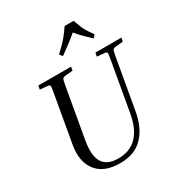

<svg xmlns="http://www.w3.org/2000/svg" viewBox="-213 -1070 1146 1224"><g transform="rotate(-30 360.0 -457.5)"><path d="M524 -653 529 -680H720L715 -653L660 -648Q645 -646 640 -639.5Q635 -633 629 -599L564 -230Q545 -118 484 -54Q423 10 315 10Q197 10 143 -59Q89 -128 110 -246L172 -599Q178 -633 176 -639.5Q174 -646 159 -648L104 -653L109 -680H350L345 -653L290 -648Q275 -646 270 -639.5Q265 -633 259 -599L194 -230Q175 -124 206 -73Q237 -22 320 -22Q406 -22 457.5 -75.5Q509 -129 527 -230L592 -599Q598 -633 596 -639.5Q594 -646 579 -648ZM583 -783 565 -764Q536 -790 512 -814.5Q488 -839 468 -863Q440 -839 408 -814.5Q376 -790 339 -764L322 -785Q351 -812 369.5 -831Q388 -850 405 -871.5Q422 -893 444 -925H510Q521 -893 530 -871Q539 -849 551.5 -829.5Q564 -810 583 -783Z"/></g></svg>

Font: Inria Serif
Style: Italic
Weight: 400
Italic angle: -10°
Designer: Black Foundry Team
Foundry: Black Foundry
Version: Version 1.000; ttfautohint (v1.8.3)